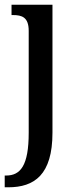

<svg xmlns="http://www.w3.org/2000/svg" viewBox="-27 -556 327 816"><path d="M-7 240H8C119 240 196 187 196 8V-536H22V-492H28C66 -492 95 -483 95 -425V8C95 148 60 190 -1 190H-7Z"/></svg>

Font: Noto Serif Bengali Condensed Medium
Style: Regular
Weight: 500
Width: 3
Designer: Juan Bruce, Universal Thirst, Indian Type Foundry and the Monotype Design Team.
Foundry: Monotype Imaging Inc.
Version: Version 2.003